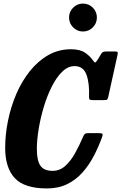

<svg xmlns="http://www.w3.org/2000/svg" viewBox="-20 -1041 680 1076"><path d="M552.5 -274Q533 -219.5 506.2 -168Q479.5 -116.5 442.8 -75Q406 -33.5 356.8 -9.2Q307.5 15 243 15Q116.5 15 62.8 -42.8Q9 -100.5 9 -212.5Q9 -286.5 24.8 -364.2Q40.5 -442 71.2 -513.8Q102 -585.5 147 -642Q192 -698.5 250 -731.8Q308 -765 378 -765Q429.5 -765 458 -744.8Q486.5 -724.5 501.5 -702Q510 -689.5 513.5 -690.5Q517 -691.5 527 -706L549.5 -743Q556 -752.5 574.5 -752.5H624.5Q637 -752.5 639 -749Q641 -745.5 638.5 -733L587 -499.5Q584.5 -487 580.8 -483.5Q577 -480 563 -480H500Q485 -480 481.8 -484.2Q478.5 -488.5 479 -500Q482 -574.5 464.5 -622.5Q447 -670.5 398 -670.5Q360.5 -670.5 328.2 -638.8Q296 -607 269.8 -554.8Q243.5 -502.5 225 -440.5Q206.5 -378.5 196.5 -317Q186.5 -255.5 186.5 -206.5Q186.5 -140.5 206.8 -112Q227 -83.5 274.5 -83.5Q315 -83.5 345.8 -111.2Q376.5 -139 400.5 -182.2Q424.5 -225.5 444 -271Q449.5 -284.5 455 -289.8Q460.5 -295 474.5 -295H532.5Q551 -295 554 -290.5Q557 -286 552.5 -274ZM445 -864.5Q413 -864.5 390 -887.5Q367 -910.5 367 -943Q367 -975 390 -998Q413 -1021 445 -1021Q477.5 -1021 500.2 -998Q523 -975 523 -943Q523 -910.5 500.2 -887.5Q477.5 -864.5 445 -864.5Z"/></svg>

Font: Besley* Condensed
Style: Bold Italic
Weight: 700
Width: 3
Italic angle: -13°
Designer: Owen Earl
Foundry: indestructible type*
Version: Version 3.000; ttfautohint (v1.8.3)